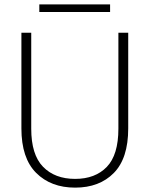

<svg xmlns="http://www.w3.org/2000/svg" viewBox="-20 -852 685 879"><path d="M78 -264V-702H123V-263Q123 -144 177 -88.5Q231 -33 324 -33Q416 -33 469 -88Q522 -143 522 -263V-702H567V-264Q567 -127 501 -60Q435 7 324 7Q213 7 145.5 -60.5Q78 -128 78 -264ZM160 -797V-832H484V-797Z"/></svg>

Font: Poppins ExtraLight
Style: Regular
Weight: 275
Designer: Ninad Kale (Devanagari), Jonny Pinhorn (Latin)
Foundry: Indian Type Foundry
Version: Version 3.200;PS 1.000;hotconv 16.6.54;makeotf.lib2.5.65590